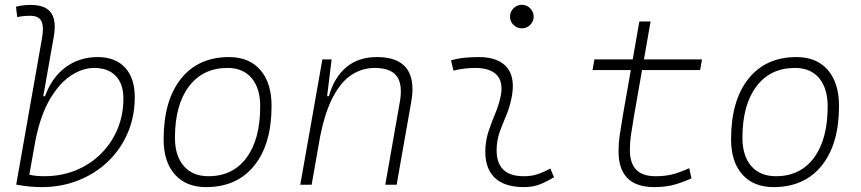

<svg xmlns="http://www.w3.org/2000/svg" viewBox="-20 -763 3556 793"><path d="M152.3 9.8Q126 9.8 99.6 7.1Q73.2 4.4 46.9 -0.5L153.3 -604Q157.2 -625.5 157.2 -641.6Q157.2 -662.1 151.4 -674.8Q140.6 -697.8 104.5 -697.8Q91.3 -697.8 77.9 -696.5Q64.5 -695.3 51.3 -692.4L45.9 -734.9Q60.5 -739.3 75.4 -741Q90.3 -742.7 105.5 -742.7Q168.9 -742.7 191.4 -709.5Q206.1 -688 206.1 -652.3Q206.1 -632.8 201.7 -608.9L158.7 -365.7H166Q193.8 -442.9 250.7 -485.1Q307.6 -527.3 383.3 -527.3Q456.1 -527.3 496.3 -484.1Q536.6 -440.9 536.6 -361.3Q536.6 -282.2 507.8 -214.6Q479 -147 426.8 -96.7Q374.5 -46.4 304.4 -18.3Q234.4 9.8 152.3 9.8ZM126.5 -183.6 101.1 -41.5Q126.5 -35.2 163.1 -35.2Q232.9 -35.2 292.5 -59.3Q352.1 -83.5 396.2 -127.2Q440.4 -170.9 465.1 -229.2Q489.7 -287.6 489.7 -356.4Q489.7 -416.5 458 -449.5Q426.3 -482.4 368.7 -482.4Q321.3 -482.4 273.4 -451.2Q225.6 -419.9 186.5 -354Q147.5 -288.1 126.5 -183.6Z M831.1 9.8Q748.5 9.8 702.1 -42.5Q655.8 -94.7 655.8 -187.5Q655.8 -347.7 727.3 -437.5Q798.8 -527.3 925.8 -527.3Q1008.8 -527.3 1055.2 -474.1Q1101.6 -420.9 1101.6 -325.2Q1101.6 -167.5 1030 -78.9Q958.5 9.8 831.1 9.8ZM840.8 -35.2Q941.4 -35.2 998 -111.3Q1054.7 -187.5 1054.7 -323.7Q1054.7 -398.4 1019.3 -440.4Q983.9 -482.4 919.9 -482.4Q817.9 -482.4 760.3 -406Q702.6 -329.6 702.6 -193.8Q702.6 -119.1 739.3 -77.1Q775.9 -35.2 840.8 -35.2Z M1220.2 0 1311.5 -517.6H1349.6L1331.1 -365.7H1338.4Q1359.9 -442.9 1409.9 -485.1Q1460 -527.3 1536.6 -527.3Q1683.6 -527.3 1683.6 -394.5Q1683.6 -370.1 1678.2 -340.3L1618.2 0H1571.3L1631.8 -344.2Q1635.7 -366.7 1635.7 -385.7Q1635.7 -424.3 1619.1 -447.8Q1593.8 -482.4 1526.9 -482.4Q1477.5 -482.4 1434.3 -455.3Q1391.1 -428.2 1357.2 -366.2Q1323.2 -304.2 1302.2 -198.7L1267.1 0Z M2252.9 -66.9 2268.1 -31.2Q2241.2 -14.2 2211.7 -2.2Q2182.1 9.8 2143.6 9.8Q2061 9.8 2020.5 -31.7Q1984.4 -68.8 1984.4 -136.7Q1984.4 -144.5 1984.9 -153.3Q1987.3 -189.9 1999 -224.4Q2010.7 -258.8 2024.4 -291.5Q2038.1 -324.2 2045.4 -355Q2051.3 -378.4 2051.3 -397.5Q2051.3 -429.7 2034.7 -450.2Q2007.3 -482.4 1942.4 -482.4Q1896 -482.4 1853 -471.2L1842.8 -513.7Q1871.6 -522 1900.4 -524.7Q1929.2 -527.3 1958 -527.3Q2041 -527.3 2076.7 -481Q2098.1 -452.1 2098.1 -407.2Q2098.1 -379.4 2089.8 -345.2Q2081.5 -310.5 2068.8 -280.8Q2055.7 -250.5 2044.9 -221.2Q2034.2 -191.9 2031.7 -157.7Q2031.2 -149.9 2031.2 -142.1Q2031.2 -35.2 2143.1 -35.2Q2173.8 -35.2 2197.3 -42.5Q2220.7 -49.8 2252.9 -66.9ZM2135.3 -646Q2115.2 -646 2100.8 -660.2Q2086.4 -674.3 2086.4 -694.3Q2086.4 -714.4 2100.8 -728.8Q2115.2 -743.2 2135.3 -743.2Q2155.3 -743.2 2169.7 -728.8Q2184.1 -714.4 2184.1 -694.3Q2184.1 -674.3 2169.7 -660.2Q2155.3 -646 2135.3 -646Z M2682.1 9.8Q2534.7 9.8 2534.7 -138.2Q2534.7 -170.9 2539.1 -201.7Q2543.5 -232.4 2552.7 -287.1L2585.4 -473.6H2427.2L2435.1 -517.6H2593.3L2620.6 -674.3H2667L2639.6 -517.6H2879.4L2871.6 -473.6H2631.8L2599.1 -287.1Q2589.8 -232.9 2585.7 -203.6Q2581.5 -174.3 2581.5 -143.1Q2581.5 -35.2 2686.5 -35.2Q2725.6 -35.2 2755.6 -42.5Q2785.6 -49.8 2826.7 -68.4L2835.9 -26.4Q2803.2 -11.2 2766.6 -0.7Q2730 9.8 2682.1 9.8Z M3174.8 9.8Q3092.3 9.8 3045.9 -42.5Q2999.5 -94.7 2999.5 -187.5Q2999.5 -347.7 3071 -437.5Q3142.6 -527.3 3269.5 -527.3Q3352.5 -527.3 3398.9 -474.1Q3445.3 -420.9 3445.3 -325.2Q3445.3 -167.5 3373.8 -78.9Q3302.2 9.8 3174.8 9.8ZM3184.6 -35.2Q3285.2 -35.2 3341.8 -111.3Q3398.4 -187.5 3398.4 -323.7Q3398.4 -398.4 3363 -440.4Q3327.6 -482.4 3263.7 -482.4Q3161.6 -482.4 3104 -406Q3046.4 -329.6 3046.4 -193.8Q3046.4 -119.1 3083 -77.1Q3119.6 -35.2 3184.6 -35.2Z"/></svg>

Font: CaskaydiaCove NF ExtraLight
Style: Italic
Weight: 200
Italic angle: -10°
Designer: Aaron Bell
Foundry: Saja Typeworks
Version: Version 2111.001; VTT 6.35;Nerd Fonts 3.2.1